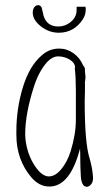

<svg xmlns="http://www.w3.org/2000/svg" viewBox="-20 -714 405 739"><path d="M168 -35Q146 -35 124 -62Q102 -89 89 -127Q77 -164 77 -198Q77 -278 112 -385Q131 -442 163 -477Q183 -497 204 -497Q228 -497 248.5 -484.5Q269 -472 269 -453L268 -452V-449Q272 -418 272 -364V-252Q272 -198 252 -132Q239 -91 216 -63Q193 -35 168 -35ZM288 -142Q289 -129 289 -99Q289 -73 291 -37Q292 -11 302 0Q317 12 331 -5Q339 -15 338 -32Q336 -66 325 -104Q306 -163 306 -324Q306 -345 307 -362V-400Q307 -402 308 -403V-405Q308 -410 309 -413V-419Q309 -424 308 -429Q307 -433 307 -438V-446Q307 -455 300 -462Q288 -491 263 -509Q238 -527 208 -527Q170 -527 142 -502Q94 -462 68.5 -379.5Q43 -297 43 -208V-195Q43 -99 101 -31Q131 4 170 4Q250 4 288 -142ZM106 -666Q106 -678 113 -688H114Q118 -694 127 -694Q135 -694 138 -688L140 -686Q142 -678 145 -666Q149 -640 163 -627Q178 -612 204 -612Q230 -612 250.5 -628Q271 -644 274 -665Q275 -670 275 -688H309Q309 -685 310 -683V-677Q310 -657 299 -640Q265 -588 206 -588Q169 -588 137.5 -612.5Q106 -637 106 -666Z"/></svg>

Font: Neythal
Style: Regular
Weight: 400
Designer: Tharique Azeez
Foundry: Tharique Azeez
Version: Version 0.44